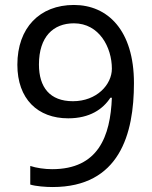

<svg xmlns="http://www.w3.org/2000/svg" viewBox="-20 -744 612 774"><path d="M520 -409C520 -622 414 -724 278 -724C140 -724 50 -632 50 -483C50 -345 132 -267 255 -267C342 -267 395 -304 425 -350H431C425 -194 376 -62 190 -62C160 -62 126 -67 102 -75V0C124 7 165 10 192 10C462 10 520 -204 520 -409ZM278 -650C380 -650 431 -553 431 -467C431 -403 370 -336 274 -336C181 -336 137 -392 137 -484C137 -596 195 -650 278 -650Z"/></svg>

Font: Noto Sans Lycian
Style: Regular
Weight: 400
Designer: Monotype Design Team
Foundry: Monotype Imaging Inc.
Version: Version 2.002